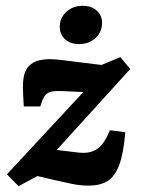

<svg xmlns="http://www.w3.org/2000/svg" viewBox="-20 -633 492 662"><path d="M44 9 4 -32 302 -353 303 -314 194 -319Q171 -320 157 -317Q143 -314 134.5 -302.5Q126 -291 119 -266H62Q61 -286 60 -302.5Q59 -319 59 -331Q59 -361 65 -380.5Q71 -400 87 -412Q101 -422 117.5 -425.5Q134 -429 151 -429Q168 -429 193 -426Q218 -423 249 -419L330 -409L395 -436L429 -395L142 -79L134 -121L250 -107Q252 -107 256.5 -106.5Q261 -106 268 -106Q297 -106 318.5 -122Q340 -138 359 -184L412 -177Q406 -104 391 -64Q376 -24 350.5 -8.5Q325 7 286 7Q257 7 228 1Q199 -5 173 -11L109 -26ZM252 -481Q223 -481 204.5 -497.5Q186 -514 186 -541Q186 -571 208.5 -592Q231 -613 266 -613Q295 -613 313.5 -596.5Q332 -580 332 -554Q332 -523 309.5 -502Q287 -481 252 -481Z"/></svg>

Font: Rasa
Style: Italic
Weight: 400
Italic angle: -7.10001°
Designer: Anna Giedrys (Yrsa+Rasa design), David Brezina (Yrsa art-direction, Rasa art-direction, design)
Foundry: Rosetta Type Foundry
Version: Version 2.004